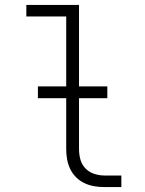

<svg xmlns="http://www.w3.org/2000/svg" viewBox="-20 -760 590 780"><path d="M473 0H404Q383 0 362.5 -3.5Q342 -7 323 -16Q304 -25 289 -40Q274 -55 265 -74Q256 -93 252.5 -113.5Q249 -134 249 -155V-693H87V-740H301V-155Q301 -133 306.5 -112.5Q312 -92 326.5 -76.5Q341 -61 362 -54Q383 -47 404 -47H473ZM416 -361H134V-409H416Z"/></svg>

Font: Lode Dark Term
Style: Regular
Weight: 400
Monospace: yes
Designer: Belleve Invis
Foundry: Belleve Invis
Version: Version 29.2.0